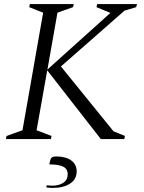

<svg xmlns="http://www.w3.org/2000/svg" viewBox="-20 -680 706 939"><path d="M9 0 12 -15 90 -43 191 -618 123 -645 126 -660H341L337 -645L261 -618L212 -340L520 -617L452 -645L455 -660H650L646 -645L589 -628L278 -355L535 -38L591 -15L588 0H473L211 -336L159 -43L232 -15L229 0ZM240 239Q233 239 223 238.5Q213 238 206 236L209 226Q216 227 222.5 227.5Q229 228 236 228Q268 228 289.5 214Q311 200 311 172Q311 146 289 135Q267 124 221 124L226 103Q228 94 234.5 89.5Q241 85 257 85Q304 86 329.5 105.5Q355 125 355 158Q355 197 322.5 218Q290 239 240 239Z"/></svg>

Font: Spectral SC Light
Style: Italic
Weight: 300
Italic angle: -10°
Designer: Jean-Baptiste Levee
Foundry: Production Type
Version: Version 2.001